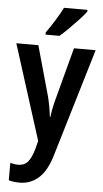

<svg xmlns="http://www.w3.org/2000/svg" viewBox="-65 -806 583 1085"><g transform="rotate(5 227.0 -263.0)"><path d="M2 -543H127L207 -257Q221 -201 227 -145H230Q236 -197 253 -257L329 -543H452L267 75Q240 162 194.5 201Q149 240 90 240Q72 240 56.5 238Q41 236 27 232V133Q37 136 48.5 138Q60 140 72 140Q107 140 127 116.5Q147 93 162 40L173 -4ZM386 -756Q372 -737 346.5 -709.5Q321 -682 292.5 -653.5Q264 -625 241 -606H162V-618Q188 -655 212 -693.5Q236 -732 253 -766H386Z"/></g></svg>

Font: Noto Sans Kannada Condensed SemiBold
Style: Regular
Weight: 600
Width: 3
Designer: Jelle Bosma - Monotype Design Team
Foundry: Monotype Imaging Inc.
Version: Version 2.005; ttfautohint (v1.8.4.7-5d5b)